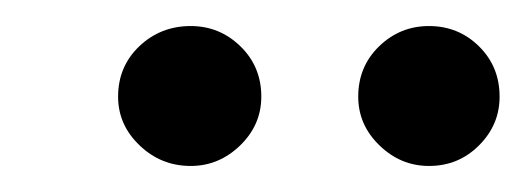

<svg xmlns="http://www.w3.org/2000/svg" viewBox="-20 -720 400 146"><path d="M125 -593.8Q102.5 -593.8 86.2 -609.4Q69.8 -625 69.8 -646.5Q69.8 -669.4 85.9 -684.8Q102.1 -700.2 125 -700.2Q147 -700.2 162.8 -684.8Q178.7 -669.4 178.7 -646.5Q178.7 -625 162.6 -609.4Q146.5 -593.8 125 -593.8ZM306.2 -593.8Q284.7 -593.8 268.6 -609.4Q252.4 -625 252.4 -646.5Q252.4 -669.4 268.3 -684.8Q284.2 -700.2 306.2 -700.2Q328.6 -700.2 344.2 -684.8Q359.9 -669.4 359.9 -646.5Q359.9 -625 344.2 -609.4Q328.6 -593.8 306.2 -593.8Z"/></svg>

Font: Now
Style: Regular
Weight: 400
Designer: Alfredo Marco Pradil
Foundry: Alfredo Marco Pradil
Version: Version 1.002;PS 001.002;hotconv 1.0.88;makeotf.lib2.5.64775